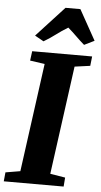

<svg xmlns="http://www.w3.org/2000/svg" viewBox="-73 -1041 569 1080"><g transform="rotate(5 211.0 -501.0)"><path d="M-9 0 -4 -51 79 -65 162.5 -677.5 79.5 -689.5 86.5 -743H425L419 -689.5L331.5 -677.5L248 -65L333 -51L329 0ZM95 -832 252 -1002.5H336L431 -832L374 -804Q348.5 -826 325.8 -848.5Q303 -871 277.5 -893Q241 -871 211.5 -848.5Q182 -826 145 -804Z"/></g></svg>

Font: Merriweather Light 18pt Black
Style: Italic
Weight: 900
Italic angle: -7.8°
Version: Version 2.101